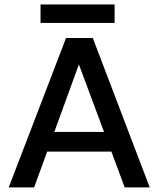

<svg xmlns="http://www.w3.org/2000/svg" viewBox="-20 -816 690 836"><path d="M156.5 -796.5H479V-716H156.5ZM632 0H523L465 -156H185.5L128.5 0H18L267.5 -650.5H384ZM323.5 -535.5 216.5 -241.5H433Z"/></svg>

Font: Overused Grotesk Medium
Style: Regular
Weight: 525
Version: Version 0.004